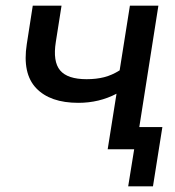

<svg xmlns="http://www.w3.org/2000/svg" viewBox="-20 -524 614 674"><path d="M358 0 389 -195Q328 -163 255 -163Q156 -163 107 -214.5Q58 -266 74 -369L95 -504H196L176 -377Q165 -308 191 -277Q217 -246 284 -246Q318 -246 345.5 -253Q373 -260 400 -277L436 -504H536L469 -78H550L517 130H430L451 0Z"/></svg>

Font: Mulish SemiBold
Style: Italic
Weight: 600
Italic angle: -9°
Designer: Vernon Adams
Foundry: Vernon Adams
Version: Version 3.603; ttfautohint (v1.8.3)